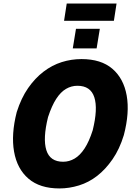

<svg xmlns="http://www.w3.org/2000/svg" viewBox="-20 -1048 759 1079"><path d="M314 11Q204 11 140 -44Q76 -99 59 -196Q42 -293 74 -418Q99 -497 138 -553Q177 -609 225 -645.5Q273 -682 327 -699Q381 -716 438 -716Q548 -716 611.5 -661.5Q675 -607 692 -511Q709 -415 676 -289Q652 -210 612.5 -153Q573 -96 526 -59.5Q479 -23 424 -6Q369 11 314 11ZM335 -139Q369 -139 399.5 -157Q430 -175 455.5 -214Q481 -253 501 -316Q531 -437 510 -501.5Q489 -566 415 -566Q381 -566 351 -548.5Q321 -531 296 -492.5Q271 -454 250 -390Q220 -269 240.5 -204Q261 -139 335 -139ZM340 -931 355 -1028H635L620 -931ZM389 -776 407 -886H541L523 -776Z"/></svg>

Font: Nunito Sans 7pt Condensed Black
Style: Italic
Weight: 900
Width: 3
Italic angle: -9°
Designer: Vernon Adams
Foundry: Vernon Adams
Version: Version 3.101;gftools[0.9.27]